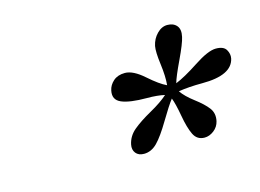

<svg xmlns="http://www.w3.org/2000/svg" viewBox="-51 -801 586 432"><g transform="rotate(-15 242.0 -584.5)"><path d="M318.4 -566.9Q301.8 -570.8 277.3 -570.8Q237.3 -570.8 218.5 -578.9Q199.7 -586.9 204.1 -607.9Q206.5 -620.1 216.8 -629.2Q227.1 -638.2 243.7 -638.2Q262.7 -638.2 287.6 -616.2Q312.5 -594.2 328.6 -586.9Q330.6 -606.9 326.7 -636.5Q322.8 -666 325.2 -679.2Q328.6 -695.3 339.6 -706.5Q350.6 -717.8 363.8 -717.8Q377.9 -717.8 385.5 -709Q393.1 -700.2 389.2 -683.1Q386.2 -668.9 369.9 -634.5Q353.5 -600.1 349.6 -585.9Q370.6 -594.2 404.1 -616.2Q437.5 -638.2 455.6 -638.2Q473.6 -638.2 479.5 -628.2Q485.4 -618.2 483.4 -607.9Q475.6 -570.8 406.2 -570.8Q375 -570.8 350.6 -566.9Q359.9 -553.2 379.6 -538.3Q399.4 -523.4 409.2 -510.5Q418.9 -497.6 415 -480Q412.1 -467.3 401.6 -459.2Q391.1 -451.2 379.9 -451.2Q362.3 -451.2 354.5 -467.3Q346.7 -483.4 341.6 -512.7Q336.4 -542 331.1 -555.2Q320.8 -542 302.2 -510.7Q283.7 -479.5 269.8 -465.3Q255.9 -451.2 238.8 -451.2Q226.1 -451.2 219.7 -459.2Q213.4 -467.3 215.8 -479Q219.7 -498 235.6 -511.2Q251.5 -524.4 277.3 -538.8Q303.2 -553.2 318.4 -566.9Z"/></g></svg>

Font: Linux Biolinum O
Style: Italic
Weight: 400
Italic angle: -12°
Designer: Philipp H. Poll
Foundry: Philipp H. Poll
Version: Version 1.1.3